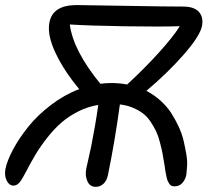

<svg xmlns="http://www.w3.org/2000/svg" viewBox="-27 -725 825 754"><path d="M349.1 8.8Q325.7 8.8 315.9 -13.9Q306.2 -36.6 312 -64Q314 -74.7 321.3 -105.5Q328.6 -136.2 331.1 -149.9Q348.1 -235.4 358.9 -313Q317.9 -306.2 280.8 -287.6Q243.7 -269 215.1 -244.4Q186.5 -219.7 159.4 -185.3Q132.3 -150.9 113 -118.9Q93.8 -86.9 73.2 -46.9Q58.6 -18.6 48.6 -7.3Q38.6 3.9 25.9 3.9Q9.3 3.9 -0.5 -15.4Q-10.3 -34.7 -5.9 -60.1Q1 -94.7 24.7 -138.7Q48.3 -182.6 84.5 -227.8Q120.6 -272.9 173.6 -313.2Q226.6 -353.5 284.2 -375Q224.6 -446.3 191.2 -516.8Q157.7 -587.4 167 -636.2Q179.7 -705.1 273.9 -705.1Q299.8 -705.1 465.3 -702.1Q630.9 -699.2 691.9 -699.2Q735.8 -699.2 754.4 -678Q772.9 -656.7 766.1 -622.1Q757.8 -583 694.6 -510.7Q631.3 -438.5 547.9 -368.2Q578.1 -352.5 603.5 -329.6Q628.9 -306.6 645.3 -281.2Q661.6 -255.9 674.8 -227.3Q688 -198.7 694.1 -172.1Q700.2 -145.5 704.6 -119.9Q709 -94.2 707.8 -74.7Q706.5 -55.2 705.1 -41Q701.7 -21 689.7 -7.1Q677.7 6.8 658.2 6.8Q651.4 6.8 646.5 4.6Q641.6 2.4 637.7 -3.4Q633.8 -9.3 631.6 -14.4Q629.4 -19.5 626.7 -31.5Q624 -43.5 622.8 -51.3Q621.6 -59.1 619.1 -76.2Q614.7 -104.5 611.1 -123.3Q607.4 -142.1 600.6 -167.7Q593.8 -193.4 585.4 -210.7Q577.1 -228 564 -247.6Q550.8 -267.1 534.4 -279.5Q518.1 -292 495.1 -301.8Q472.2 -311.5 443.8 -314.9Q424.3 -170.9 397 -38.1Q392.1 -14.2 378.7 -2.7Q365.2 8.8 349.1 8.8ZM409.2 -398.9Q443.4 -398.9 472.2 -393.1Q540.5 -456.1 596.4 -517.8Q652.3 -579.6 679.2 -622.1Q602.5 -619.6 462.9 -621.8Q323.2 -624 247.1 -628.9Q260.3 -526.4 367.2 -396Q388.2 -398.9 409.2 -398.9Z"/></svg>

Font: Shantell Sans Normal
Style: Italic
Weight: 400
Italic angle: -11.31°
Designer: Stephen Nixon, Anya Danilova, Shantell Martin
Foundry: Arrow Type
Version: Version 1.006;[559af2be0]